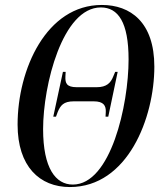

<svg xmlns="http://www.w3.org/2000/svg" viewBox="-20 -744 654 775"><path d="M262 11C496 11 603 -269 603 -475C603 -655 506 -724 391 -724C167 -724 51 -464 51 -241C51 -72 140 11 262 11ZM274 1C205 1 154 -64 154 -223C154 -400 232 -714 387 -714C457 -714 499 -654 499 -504C499 -320 427 1 274 1ZM195 -273H206L213 -292C224 -318 236 -335 278 -335H358C399 -335 408 -317 407 -292L406 -273H417L455 -454H445L437 -435C427 -410 411 -392 370 -392H290C248 -392 243 -409 244 -435L245 -454H234Z"/></svg>

Font: Noto Serif Display ExtraCondensed Medium
Style: Italic
Weight: 500
Width: 2
Italic angle: -12°
Designer: Monotype Design Team
Foundry: Monotype Imaging Inc.
Version: Version 2.009